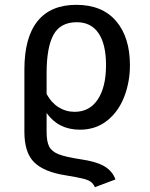

<svg xmlns="http://www.w3.org/2000/svg" viewBox="-20 -559 620 795"><path d="M458 184 373 216Q366 201 355.5 193.5Q345 186 323 180.5Q301 175 252 167Q162 153 121.5 113Q81 73 81 -13V-271Q81 -404 135.5 -471.5Q190 -539 296 -539Q403 -539 460.5 -472Q518 -405 518 -289Q518 -219 494 -157.5Q470 -96 423 -59Q376 -22 311 -22Q222 -22 173 -91V-13Q173 28 184 48.5Q195 69 223.5 80Q252 91 311 100Q380 110 413 130Q446 150 458 184ZM173 -256V-170Q192 -134 222.5 -115Q253 -96 289 -96Q351 -96 385 -147.5Q419 -199 419 -289Q419 -376 388 -421.5Q357 -467 298 -467Q230 -467 201.5 -415Q173 -363 173 -256Z"/></svg>

Font: FiraGOUPP
Style: Medium
Weight: 400
Designer: bBox Type
Foundry: bBox Type GmbH
Version: Version 1.001